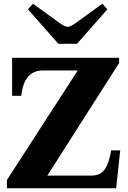

<svg xmlns="http://www.w3.org/2000/svg" viewBox="-20 -1010 685 1030"><path d="M130 -960 157 -990 299 -887Q329 -866 343 -866Q357 -866 387 -887L529 -990L556 -960L393 -775H293ZM17 -44 397 -632H210Q109 -632 94 -496H45V-700H619V-672L234 -68H469Q520 -68 543 -102.5Q566 -137 576 -203H625L603 0H17Z"/></svg>

Font: Taviraj Black
Style: Regular
Weight: 900
Designer: Katatrad Team
Foundry: CadsonDemak
Version: Version 1.001